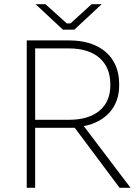

<svg xmlns="http://www.w3.org/2000/svg" viewBox="-20 -892 667 912"><path d="M279 -751H333L463 -872H415L315 -781H297L196 -872H149ZM107 0H147V-285H335L548 0H600L378 -293C482 -313 546 -384 546 -485V-494C546 -622 455 -700 310 -700H107ZM147 -323V-662H309C432 -662 504 -598 504 -493V-485C504 -384 432 -323 309 -323Z"/></svg>

Font: Fixel Text ExtraLight
Style: Regular
Weight: 200
Width: 4
Designer: AlfaBravo + MacPaw
Foundry: Kyrylo Tkachov, Marchela Mozhyna, Serhii Makarenko, Maria Weinstein, Zakhar Kryvoshyya
Version: Version 1.211